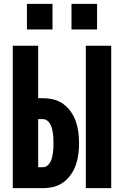

<svg xmlns="http://www.w3.org/2000/svg" viewBox="-20 -971 640 991"><path d="M423 0V-735H554V0ZM46 0V-735H177V-464H203Q231 -464 258.5 -457Q286 -450 308.5 -433Q331 -416 347 -392.5Q363 -369 372 -342.5Q381 -316 384.5 -288Q388 -260 388 -232Q388 -204 384.5 -176Q381 -148 372 -121.5Q363 -95 347 -71.5Q331 -48 308.5 -31Q286 -14 258.5 -7Q231 0 203 0ZM203 -108Q215 -108 225 -116.5Q235 -125 240.5 -136Q246 -147 249 -159Q252 -171 253.5 -183Q255 -195 255.5 -207.5Q256 -220 256 -232Q256 -244 255.5 -256.5Q255 -269 253.5 -281Q252 -293 249 -305Q246 -317 240.5 -328Q235 -339 225 -347.5Q215 -356 203 -356H177V-108ZM349 -819V-951H481V-819ZM119 -819V-951H251V-819Z"/></svg>

Font: Iosevka SS04 Heavy Extended
Style: Regular
Weight: 900
Width: 7
Monospace: yes
Designer: Belleve Invis
Foundry: Belleve Invis
Version: Version 19.0.0; ttfautohint (v1.8.4)